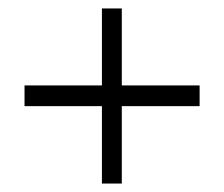

<svg xmlns="http://www.w3.org/2000/svg" viewBox="-20 -549 529 454"><path d="M452 -347V-298H268V-115H221V-298H38V-347H221V-529H268V-347Z"/></svg>

Font: TypoPRO Montserrat Alternates
Style: Regular
Weight: 300
Designer: Julieta Ulanovsky
Foundry: Julieta Ulanovsky
Version: Version 6.001